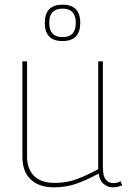

<svg xmlns="http://www.w3.org/2000/svg" viewBox="-20 -793 549 823"><path d="M211 10Q148 10 112 -23.5Q76 -57 76 -121V-530H96V-121Q96 -70 125.5 -39.5Q155 -9 215 -9Q266 -9 310 -25.5Q354 -42 401 -68V-530H421V-76Q421 -37 434 -22.5Q447 -8 466 -8Q482 -8 497 -16L504 1Q483 10 464 10Q443 10 425 -4Q407 -18 403 -49Q355 -23 310 -6.5Q265 10 211 10ZM248 -617Q172 -617 172 -695Q172 -773 248 -773Q324 -773 324 -695Q324 -617 248 -617ZM248 -634Q305 -634 305 -695Q305 -756 248 -756Q191 -756 191 -695Q191 -634 248 -634Z"/></svg>

Font: Georama Thin
Style: Regular
Weight: 100
Designer: Jean-Baptiste Levee
Foundry: Production Type
Version: Version 1.000